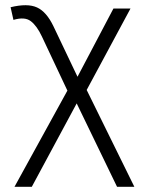

<svg xmlns="http://www.w3.org/2000/svg" viewBox="-20 -513 561 743"><path d="M36 210 256 -190 249 -145 142 -372Q122.5 -413.5 99 -431.2Q75.5 -449 32 -436L21 -485Q86.5 -501 123.2 -484.2Q160 -467.5 187 -411L288 -199H271L419 -480H485L301 -138L307 -182L500 210H433L268 -131L286 -130L103 210Z"/></svg>

Font: Geologica Roman Thin
Style: Regular
Weight: 250
Designer: Sindre Bremnes, Frode Helland
Foundry: Monokrom Skriftforlag AS
Version: Version 1.010;gftools[0.9.28]